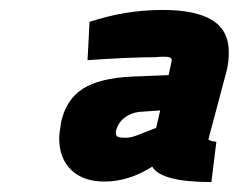

<svg xmlns="http://www.w3.org/2000/svg" viewBox="-20 -679 480 386"><path d="M440 -574Q440 -555 436 -538L399 -399Q402 -396 407.5 -395Q413 -394 415 -394L405 -313Q304 -313 286 -344Q239 -314 190 -314Q147 -314 123 -337.5Q99 -361 99 -401Q99 -410 103 -434Q113 -479 146.5 -500.5Q180 -522 245 -525L319 -528L325 -556Q326 -561 322.5 -563Q319 -565 311 -565Q300 -565 293 -564Q240 -564 156 -558L160 -635Q232 -659 307 -659Q373 -659 406.5 -638.5Q440 -618 440 -574ZM213 -411Q213 -406 217 -404Q221 -402 231 -402Q241 -402 250 -405Q259 -408 271 -413L294 -422L302 -457L259 -454Q243 -452 230 -442Q217 -432 213 -415Z"/></svg>

Font: Cairo
Style: Bold Italic
Weight: 700
Italic angle: -13°
Designer: Mohamed Gaber, Accademia di Belle Arti di Urbino and others
Foundry: Kief Type Foundry, Accademia di Belle Arti di Urbino and others
Version: Version 3.011